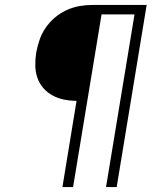

<svg xmlns="http://www.w3.org/2000/svg" viewBox="-20 -755 640 775"><path d="M232 0 289 -348Q263 -348 238.5 -353Q214 -358 192.5 -369.5Q171 -381 155 -399.5Q139 -418 131 -441Q123 -464 122.5 -490Q122 -516 126 -542Q131 -568 139.5 -593.5Q148 -619 164 -642.5Q180 -666 202 -684.5Q224 -703 249.5 -714.5Q275 -726 301 -730.5Q327 -735 353 -735H572L451 0H408L523 -697H390L275 0Z"/></svg>

Font: Iosevka Aile Extralight
Style: Italic
Weight: 200
Italic angle: -9°
Designer: Belleve Invis
Foundry: Belleve Invis
Version: Version 31.1.0; ttfautohint (v1.8.4)